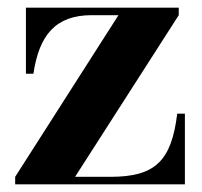

<svg xmlns="http://www.w3.org/2000/svg" viewBox="-20 -480 526 500"><path d="M219 -440.5H288.5L19.5 -19.5V0H461.5V-184H441.5C426.5 -60 383.5 -19.5 267 -19.5H175.5L445.5 -440.5V-460H47.5V-288H67C82 -389 125 -440.5 219 -440.5Z"/></svg>

Font: Bodoni* 11pt
Style: Bold
Weight: 700
Version: Version 2.3